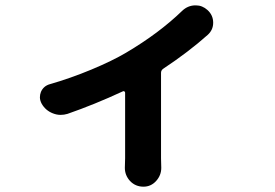

<svg xmlns="http://www.w3.org/2000/svg" viewBox="-20 -618 1040 726"><path d="M668.9 -577.1Q689.5 -596.7 716.8 -597.7Q718.8 -597.7 720.7 -597.7Q745.1 -597.7 764.6 -580.1Q786.1 -560.5 786.1 -532.2Q786.1 -504.9 765.6 -486.3Q693.4 -421.9 597.7 -358.4Q588.9 -352.5 588.9 -342.8V-19.5L589.8 16.6Q589.8 44.9 570.3 66.4Q550.8 87.9 522.5 87.9Q492.2 87.9 471.7 66.4Q452.1 44.9 452.1 16.6L453.1 -19.5V-267.6Q453.1 -270.5 450.2 -272.5Q447.3 -274.4 444.3 -272.5Q336.9 -222.7 235.4 -187.5Q222.7 -183.6 209 -183.6Q194.3 -183.6 179.7 -189.5Q152.3 -200.2 137.7 -225.6Q130.9 -238.3 130.9 -250Q130.9 -260.7 134.8 -270.5Q144.5 -293 168.9 -299.8Q247.1 -322.3 325.7 -355Q404.3 -387.7 457 -418.9Q581.1 -492.2 668.9 -577.1Z"/></svg>

Font: Gen Jyuu GothicX Bold
Style: Bold
Weight: 700
Designer: Ryoko NISHIZUKA (kana &amp; ideographs); Paul D. Hunt (Latin, Greek &amp; Cyrillic); Wenlong ZHANG (bopomofo); Sandoll C
Version: Version 1.058.20140828